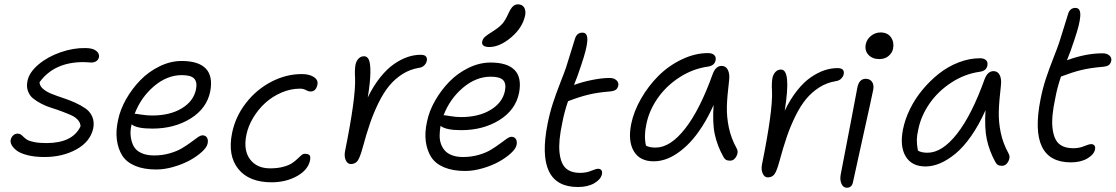

<svg xmlns="http://www.w3.org/2000/svg" viewBox="-20 -799 5195 894"><path d="M187 -67.9Q142.1 -67.9 108.4 -76.4Q74.7 -85 58.1 -97.7Q41.5 -110.4 34.4 -123.5Q27.3 -136.7 29.8 -147.9Q32.2 -160.2 41.3 -168.5Q50.3 -176.8 62 -176.8Q71.3 -176.8 77.6 -172.1Q84 -167.5 90.1 -161.1Q96.2 -154.8 106.2 -148.4Q116.2 -142.1 139.2 -137.5Q162.1 -132.8 195.8 -132.8Q318.4 -132.8 355 -210.9Q354.5 -227.5 342.5 -240.7Q330.6 -253.9 311.5 -262.5Q292.5 -271 268.6 -280Q244.6 -289.1 220 -296.6Q195.3 -304.2 172.9 -315.9Q150.4 -327.6 134 -340.8Q117.7 -354 110.1 -375Q102.5 -396 107.9 -421.9Q115.7 -461.9 158.7 -498.3Q201.7 -534.7 262.2 -555.7Q322.8 -576.7 379.9 -575.2Q412.6 -574.7 428 -562.3Q443.4 -549.8 440.9 -533.2Q438.5 -521.5 429 -514.6Q419.4 -507.8 404.8 -507.8Q403.3 -507.8 391.4 -508.8Q379.4 -509.8 368.2 -509.8Q231.9 -509.8 164.1 -416Q164.6 -398.9 180.4 -385.3Q196.3 -371.6 220.2 -362.1Q244.1 -352.5 272.9 -343Q301.8 -333.5 329.1 -321.3Q356.4 -309.1 377.9 -294.2Q399.4 -279.3 409.7 -255.4Q419.9 -231.4 414.1 -201.2Q400.4 -139.2 335.9 -103.5Q271.5 -67.9 187 -67.9Z M707.5 -9.8Q649.4 -9.8 609.1 -26.9Q568.8 -43.9 549.3 -74.7Q529.8 -105.5 524.2 -147.7Q518.6 -189.9 529.8 -240.2Q539.6 -288.6 567.1 -337.2Q594.7 -385.7 633.3 -425.5Q671.9 -465.3 722.9 -490.2Q773.9 -515.1 825.7 -515.1Q903.8 -515.1 938 -480Q972.2 -444.8 959 -374Q943.4 -294.4 867.7 -247.3Q792 -200.2 689 -200.2Q616.2 -200.2 592.8 -220.2Q585.4 -190.4 588.6 -164.1Q591.8 -137.7 602.5 -117.9Q613.3 -98.1 637.7 -86.7Q662.1 -75.2 697.8 -75.2Q735.8 -75.2 769.8 -85Q803.7 -94.7 826.7 -108.4Q849.6 -122.1 867.9 -135.7Q886.2 -149.4 900.1 -159.2Q914.1 -168.9 922.9 -168.9Q936.5 -168.9 943.4 -158.7Q950.2 -148.4 946.8 -130.9Q943.4 -113.3 920.2 -92Q897 -70.8 864.3 -52.7Q831.5 -34.7 788.8 -22.2Q746.1 -9.8 707.5 -9.8ZM612.8 -269Q616.7 -269 640.1 -265.1Q663.6 -261.2 689 -261.2Q771 -261.2 826.2 -294.4Q881.3 -327.6 892.6 -382.8Q899.4 -416.5 884.3 -432.9Q869.1 -449.2 826.7 -449.2Q757.8 -449.2 697 -397.5Q636.2 -345.7 606.9 -269Z M1244.6 49.8Q1139.2 49.8 1089.4 -12.5Q1039.6 -74.7 1060.5 -179.2Q1075.7 -254.9 1124.3 -318.1Q1172.9 -381.3 1242.2 -417.7Q1311.5 -454.1 1384.8 -454.1Q1421.4 -454.1 1442.4 -439.7Q1463.4 -425.3 1457.5 -402.8Q1450.7 -373 1425.8 -373Q1416 -373 1404.3 -379.6Q1392.6 -386.2 1377 -386.2Q1333 -386.2 1290.5 -367.9Q1248 -349.6 1215.1 -319.6Q1182.1 -289.6 1158.7 -250.5Q1135.3 -211.4 1127 -169.9Q1112.8 -99.1 1144.3 -57.1Q1175.8 -15.1 1237.8 -15.1Q1272 -15.1 1298.6 -22.2Q1325.2 -29.3 1339.6 -39.1Q1354 -48.8 1364.3 -58.8Q1374.5 -68.8 1382.8 -75.9Q1391.1 -83 1398.9 -83Q1415.5 -83 1421.1 -76.4Q1426.8 -69.8 1423.8 -53.2Q1415 -8.3 1363.3 20.8Q1311.5 49.8 1244.6 49.8Z M1613.3 -35.2Q1598.1 -35.2 1590.1 -52.7Q1582 -70.3 1586.4 -94.2Q1637.2 -345.2 1633.3 -436Q1630.9 -473.1 1635.3 -498Q1639.2 -515.6 1649.7 -526.4Q1660.2 -537.1 1675.3 -537.1Q1689.9 -537.1 1697.5 -520.8Q1705.1 -504.4 1704.6 -460.7Q1704.1 -417 1692.4 -345.2Q1718.8 -399.4 1750.7 -439.2Q1782.7 -479 1815.2 -501.2Q1847.7 -523.4 1878.2 -533.7Q1908.7 -543.9 1938.5 -543.9Q1956.5 -543.9 1963.1 -536.4Q1969.7 -528.8 1967.3 -516.1Q1964.8 -503.9 1955.3 -494.4Q1945.8 -484.9 1929.7 -482.9Q1888.7 -476.1 1854 -454.1Q1819.3 -432.1 1793 -400.4Q1766.6 -368.7 1743.4 -321.8Q1720.2 -274.9 1703.1 -225.3Q1686 -175.8 1668.5 -110.8Q1656.2 -65.9 1645.3 -50.5Q1634.3 -35.2 1613.3 -35.2Z M2258.3 -580.1Q2239.7 -580.1 2231.2 -586.7Q2222.7 -593.3 2225.1 -605Q2228 -618.2 2237.8 -627.2Q2247.6 -636.2 2274.4 -652.8Q2305.2 -672.4 2319.1 -688.5Q2333 -704.6 2346.2 -733.9Q2357.9 -759.8 2368.2 -769.3Q2378.4 -778.8 2391.1 -778.8Q2412.1 -778.8 2420.7 -763.9Q2429.2 -749 2425.3 -728Q2413.6 -670.4 2360.4 -625.2Q2307.1 -580.1 2258.3 -580.1ZM2146 -2.9Q2087.9 -2.9 2047.6 -20Q2007.3 -37.1 1987.8 -67.6Q1968.3 -98.1 1962.6 -140.4Q1957 -182.6 1968.3 -232.9Q1978 -281.2 2005.6 -329.8Q2033.2 -378.4 2071.8 -418.2Q2110.4 -458 2161.4 -482.9Q2212.4 -507.8 2264.2 -507.8Q2342.3 -507.8 2376.2 -472.9Q2410.2 -438 2397 -367.2Q2381.3 -287.6 2305.7 -240.2Q2230 -192.9 2127 -192.9Q2056.6 -192.9 2031.2 -212.9Q2027.3 -189 2027.1 -167.5Q2026.9 -146 2033.7 -127.7Q2040.5 -109.4 2053 -96.2Q2065.4 -83 2086.7 -75.4Q2107.9 -67.9 2136.2 -67.9Q2174.3 -67.9 2208.3 -77.6Q2242.2 -87.4 2265.1 -101.3Q2288.1 -115.2 2306.4 -128.9Q2324.7 -142.6 2338.6 -152.3Q2352.5 -162.1 2361.3 -162.1Q2375 -162.1 2381.8 -151.9Q2388.7 -141.6 2385.3 -124Q2381.8 -106.4 2358.6 -85.2Q2335.4 -64 2302.7 -45.9Q2270 -27.8 2227.3 -15.4Q2184.6 -2.9 2146 -2.9ZM2051.3 -262.2Q2055.2 -262.2 2078.4 -258.1Q2101.6 -253.9 2127 -253.9Q2209 -253.9 2264.4 -287.4Q2319.8 -320.8 2331.1 -376Q2337.9 -409.7 2322.8 -425.8Q2307.6 -441.9 2265.1 -441.9Q2196.3 -441.9 2135.5 -390.4Q2074.7 -338.9 2045.4 -262.2Z M2670.9 71.8Q2471.2 71.8 2529.8 -223.1Q2539.6 -272.5 2554 -316.9Q2568.4 -361.3 2588.4 -412.4Q2608.4 -463.4 2615.7 -484.9Q2627 -520 2639.9 -562.7Q2652.8 -605.5 2657.7 -620.1Q2666.5 -647 2691.9 -647Q2704.6 -647 2710.2 -637.5Q2715.8 -627.9 2714.6 -608.6Q2713.4 -589.4 2706.5 -562.5Q2699.7 -535.6 2687 -498Q2668 -439.5 2652.8 -403.8L2656.7 -404.8Q2694.8 -418.5 2739.5 -427.2Q2784.2 -436 2818.8 -436Q2838.4 -436 2850.1 -425.5Q2861.8 -415 2858.9 -400.9Q2856 -386.7 2846.7 -380.6Q2837.4 -374.5 2817.9 -373Q2759.8 -368.2 2717.5 -357.7Q2675.3 -347.2 2626 -328.1H2625Q2607.4 -276.9 2598.1 -227.1Q2579.6 -141.1 2585.2 -89.4Q2590.8 -37.6 2614.3 -15.9Q2637.7 5.9 2682.1 5.9Q2710 5.9 2732.7 -3.7Q2755.4 -13.2 2765.1 -13.2Q2775.4 -13.2 2780.3 -6.3Q2785.2 0.5 2782.7 12.2Q2777.8 36.1 2747.3 54Q2716.8 71.8 2670.9 71.8Z M3023.9 -47.9Q2959 -47.9 2931.2 -95Q2903.3 -142.1 2918.9 -221.2Q2930.7 -279.8 2964.6 -339.1Q2998.5 -398.4 3045.7 -445.6Q3092.8 -492.7 3154.3 -522.2Q3215.8 -551.8 3276.9 -551.8Q3295.4 -551.8 3305.2 -543Q3314.9 -534.2 3312 -518.1Q3307.1 -493.2 3275.9 -488.8Q3206.1 -479 3144 -439Q3082 -398.9 3042.2 -341.6Q3002.4 -284.2 2989.7 -221.2Q2977.5 -165.5 2987.8 -121.1Q3002.9 -111.8 3032.7 -111.8Q3101.1 -111.8 3170.2 -200.2Q3239.3 -288.6 3298.8 -455.1Q3313 -492.2 3339.8 -492.2Q3359.4 -492.2 3368.9 -473.9Q3378.4 -455.6 3375 -425.8Q3365.7 -349.1 3364.5 -302.5Q3363.3 -255.9 3373.5 -205.8Q3383.8 -155.8 3409.7 -108.9Q3419.9 -91.8 3408.9 -71.3Q3397.9 -50.8 3379.9 -50.8Q3366.7 -50.8 3359.4 -55.7Q3352.1 -60.5 3346.7 -71.8Q3319.8 -120.6 3308.3 -173.1Q3296.9 -225.6 3302.7 -310.1Q3278.3 -254.9 3249.5 -210.2Q3220.7 -165.5 3192.4 -135.7Q3164.1 -106 3134.3 -85.7Q3104.5 -65.4 3077.1 -56.6Q3049.8 -47.9 3023.9 -47.9Z M3554.7 26.9Q3539.6 26.9 3531.5 9.3Q3523.4 -8.3 3527.8 -32.2Q3578.6 -283.2 3574.7 -374Q3572.3 -411.1 3576.7 -436Q3580.6 -453.6 3591.1 -464.4Q3601.6 -475.1 3616.7 -475.1Q3664.6 -475.1 3633.8 -283.2Q3659.7 -337.4 3691.4 -377.2Q3723.1 -417 3755.6 -439.2Q3788.1 -461.4 3818.8 -471.7Q3849.6 -481.9 3879.4 -481.9Q3897.5 -481.9 3904.3 -474.4Q3911.1 -466.8 3908.7 -454.1Q3906.2 -442.4 3896.5 -432.6Q3886.7 -422.9 3870.6 -420.9Q3829.6 -414.1 3794.9 -392.1Q3760.3 -370.1 3733.9 -338.4Q3707.5 -306.6 3684.3 -259.8Q3661.1 -212.9 3644 -163.3Q3627 -113.8 3609.4 -48.8Q3597.2 -3.4 3586.4 11.7Q3575.7 26.9 3554.7 26.9Z M4074.2 -523.9Q4042 -523.9 4023.7 -543.7Q4005.4 -563.5 4011.2 -592.8Q4015.6 -615.7 4035.4 -631.8Q4055.2 -647.9 4080.1 -647.9Q4112.8 -647.9 4128.7 -625Q4144.5 -602.1 4138.2 -571.8Q4134.8 -553.7 4117.9 -538.8Q4101.1 -523.9 4074.2 -523.9ZM3922.9 75.2Q3905.8 75.2 3897.7 55.9Q3889.6 36.6 3895 11.2Q3920.4 -117.2 3942.9 -237.5Q3965.3 -357.9 3972.2 -392.1Q3980.5 -432.1 4011.2 -432.1Q4029.8 -432.1 4040 -418.5Q4050.3 -404.8 4045.9 -380.9Q4037.6 -339.4 3998.8 -165.3Q3960 8.8 3952.1 46.9Q3947.3 75.2 3922.9 75.2Z M4290 -23.9Q4225.1 -23.9 4197 -70.8Q4168.9 -117.7 4184.6 -196.8Q4193.8 -243.7 4217.3 -291.5Q4240.7 -339.4 4275.6 -381.3Q4310.5 -423.3 4352.3 -456.3Q4394 -489.3 4443.8 -508.5Q4493.7 -527.8 4543 -527.8Q4561.5 -527.8 4571 -519Q4580.6 -510.3 4577.6 -494.1Q4572.8 -468.8 4542 -464.8Q4472.2 -455.1 4410.2 -414.8Q4348.1 -374.5 4308.3 -317.1Q4268.6 -259.8 4255.9 -196.8Q4249.5 -168.9 4249 -148.9Q4248.5 -128.9 4253.9 -98.1Q4268.6 -87.9 4298.8 -87.9Q4367.2 -87.9 4436.3 -176.3Q4505.4 -264.6 4564.9 -431.2Q4579.1 -467.8 4606 -467.8Q4625.5 -467.8 4634.8 -449.7Q4644 -431.6 4640.6 -401.9Q4631.8 -325.7 4630.6 -278.8Q4629.4 -231.9 4639.6 -181.9Q4649.9 -131.8 4675.8 -85Q4686 -67.9 4675 -47.4Q4664.1 -26.9 4646 -26.9Q4632.8 -26.9 4625.5 -31.7Q4618.2 -36.6 4612.8 -47.9Q4586.4 -97.2 4575 -149.4Q4563.5 -201.7 4568.8 -286.1Q4538.6 -217.8 4502.2 -165.8Q4465.8 -113.8 4429.2 -83.7Q4392.6 -53.7 4357.7 -38.8Q4322.8 -23.9 4290 -23.9Z M4966.3 -43Q4766.6 -43 4825.2 -337.9Q4835 -387.2 4849.6 -431.9Q4864.3 -476.6 4884.3 -527.3Q4904.3 -578.1 4911.6 -600.1Q4922.9 -635.3 4935.8 -677.5Q4948.7 -719.7 4953.6 -734.9Q4962.4 -762.2 4987.3 -762.2Q5000 -762.2 5005.6 -752.7Q5011.2 -743.2 5010 -723.9Q5008.8 -704.6 5002 -677.5Q4995.1 -650.4 4982.4 -612.8Q4965.8 -561.5 4948.2 -519L4952.6 -520Q5037.6 -550.8 5114.3 -550.8Q5133.8 -550.8 5145.5 -540.5Q5157.2 -530.3 5154.3 -516.1Q5151.4 -502 5142.1 -495.6Q5132.8 -489.3 5113.3 -487.8Q5055.2 -482.9 5012.9 -472.4Q4970.7 -461.9 4921.4 -442.9H4920.4Q4902.8 -391.6 4893.6 -341.8Q4875 -255.9 4880.6 -204.1Q4886.2 -152.3 4909.7 -130.6Q4933.1 -108.9 4977.5 -108.9Q5005.4 -108.9 5028.1 -118.4Q5050.8 -127.9 5060.5 -127.9Q5071.3 -127.9 5076.2 -121.1Q5081.1 -114.3 5078.6 -103Q5073.7 -79.1 5042.7 -61Q5011.7 -43 4966.3 -43Z"/></svg>

Font: Shantell Sans Bouncy
Style: Italic
Weight: 300
Italic angle: -11.31°
Designer: Stephen Nixon, Anya Danilova, Shantell Martin
Foundry: Arrow Type
Version: Version 1.006;[9816181b4]